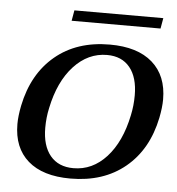

<svg xmlns="http://www.w3.org/2000/svg" viewBox="-48 -669 668 725"><g transform="rotate(5 286.0 -307.0)"><path d="M205 -624H542L535 -584H198ZM28 -178Q28 -208 36 -248Q61 -370 143 -438.5Q225 -507 350 -507Q455 -507 511.5 -457.5Q568 -408 568 -318Q568 -288 560 -248Q535 -126 452.5 -58Q370 10 245 10Q140 10 84 -39Q28 -88 28 -178ZM452 -248Q460 -285 460 -324Q460 -392 429.5 -429.5Q399 -467 343 -467Q271 -467 217 -408.5Q163 -350 142 -248Q134 -212 134 -173Q134 -105 165 -67.5Q196 -30 253 -30Q325 -30 378 -88Q431 -146 452 -248Z"/></g></svg>

Font: Trirong Medium
Style: Italic
Weight: 500
Italic angle: -12°
Designer: Katatrad Team
Foundry: CadsonDemak
Version: Version 1.001